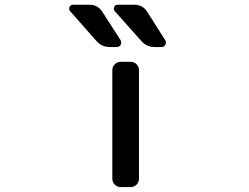

<svg xmlns="http://www.w3.org/2000/svg" viewBox="-20 -803 1040 802"><path d="M484.4 -21.5Q469.7 -21.5 459.5 -31.7Q449.2 -42 449.2 -56.6V-509.8Q449.2 -524.4 459.5 -534.7Q469.7 -544.9 484.4 -544.9H525.4Q540 -544.9 550.3 -534.7Q560.5 -524.4 560.5 -509.8V-56.6Q560.5 -42 550.3 -31.7Q540 -21.5 525.4 -21.5ZM541 -783.2Q576.2 -783.2 594.7 -753.9L669.9 -635.7Q672.9 -630.9 672.9 -626Q672.9 -621.1 670.9 -616.2Q665 -606.4 654.3 -606.4H627Q591.8 -606.4 569.3 -632.8L459 -756.8Q453.1 -764.6 457 -773.9Q460.9 -783.2 470.7 -783.2ZM353.5 -783.2Q388.7 -783.2 407.2 -753.9L483.4 -635.7Q486.3 -630.9 486.3 -626Q486.3 -621.1 484.4 -616.2Q478.5 -606.4 466.8 -606.4H439.5Q404.3 -606.4 381.8 -632.8L272.5 -756.8Q268.6 -761.7 268.6 -766.6Q268.6 -770.5 270.5 -774.4Q274.4 -783.2 285.2 -783.2Z"/></svg>

Font: Gen Jyuu Gothic L Monospace Medium
Style: Regular
Weight: 500
Designer: [Source Han Sans]
Ryoko NISHIZUKA  (kana & ideographs); Paul D. Hunt (Latin, Greek & Cyrillic); Wenlong ZHANG  (bopomofo
Version: Version 1.002.20150607